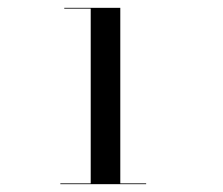

<svg xmlns="http://www.w3.org/2000/svg" viewBox="-20 -926 570 490"><path d="M134 -458V-456H353V-458H287V-906H144V-904H211.5V-458Z"/></svg>

Font: Bodoni* 48pt Medium
Style: Regular
Weight: 500
Version: Version 2.3